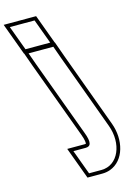

<svg xmlns="http://www.w3.org/2000/svg" viewBox="-408 -930 870 1282"><g transform="rotate(-15 26.5 -289.0)"><path d="M-63 -659H-148L-210.7 -829H-125.7H-124.7H-39.7L23 -659H-62ZM-105.2 -543 -135.2 -627H35.8L66.1 -542L257.6 -20C306.3 112 251.6 251 132.6 251H47.6L-15.1 81H69.9C105.9 81 116.3 55 88 -19L87.6 -20ZM-165.5 -634H58.8L-22.3 -854H-246.6ZM-128.7 -534.5 64.6 -10.2C80.8 32.3 79.2 52.4 78.1 54.9C77.5 55.2 74.8 56 69.9 56H-51L30.1 276H132.6C152.3 276 170.9 272.7 187.9 266.5C292.4 228.2 325.4 91.6 281.1 -28.6L89.6 -550.5L53.4 -652H-170.7Z"/></g></svg>

Font: Nordica Plus
Style: NordicaClassicBkOpOblOl
Weight: 900
Version: Version 1.01